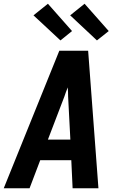

<svg xmlns="http://www.w3.org/2000/svg" viewBox="-29 -1006 649 1026"><path d="M-9 0 288 -735H442L497 0H359L352 -150H186L129 0ZM347 -260 335 -490Q335 -502 334.5 -514.5Q334 -527 333 -539Q328 -527 323.5 -514.5Q319 -502 315 -490L227 -260ZM489 -790 346 -924 423 -986 552 -840ZM294 -790 150 -924 227 -986 356 -840Z"/></svg>

Font: Iosevka Aile Extrabold
Style: Italic
Weight: 800
Italic angle: -9°
Designer: Belleve Invis
Foundry: Belleve Invis
Version: Version 31.1.0; ttfautohint (v1.8.4)